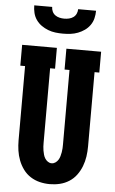

<svg xmlns="http://www.w3.org/2000/svg" viewBox="-63 -997 625 1046"><g transform="rotate(5 250.0 -473.5)"><path d="M250 8Q222 8 195 1.5Q168 -5 144.5 -20Q121 -35 104.5 -57.5Q88 -80 78 -106Q68 -132 64 -159.5Q60 -187 60 -215V-621H34V-735H224V-621H197V-215Q197 -204 197.5 -193Q198 -182 200 -171Q202 -160 205 -149Q208 -138 214 -128.5Q220 -119 229.5 -112.5Q239 -106 250 -106Q261 -106 270.5 -112.5Q280 -119 286 -128.5Q292 -138 295 -149Q298 -160 300 -171Q302 -182 302.5 -193Q303 -204 303 -215V-621H276V-735H466V-621H440V-215Q440 -187 436 -159.5Q432 -132 422 -106Q412 -80 395.5 -57.5Q379 -35 355.5 -20Q332 -5 305 1.5Q278 8 250 8ZM250 -815Q229 -815 208.5 -817.5Q188 -820 168.5 -827.5Q149 -835 132 -847Q115 -859 103 -876Q91 -893 86 -913.5Q81 -934 81 -955H179Q179 -942 184.5 -930Q190 -918 200.5 -910.5Q211 -903 224 -900Q237 -897 250 -897Q263 -897 276 -900Q289 -903 299.5 -910.5Q310 -918 315.5 -930Q321 -942 321 -955H419Q419 -934 414 -913.5Q409 -893 397 -876Q385 -859 368 -847Q351 -835 331.5 -827.5Q312 -820 291.5 -817.5Q271 -815 250 -815Z"/></g></svg>

Font: Iosevka Slab Heavy
Style: Regular
Weight: 900
Monospace: yes
Designer: Belleve Invis
Foundry: Belleve Invis
Version: Version 11.1.0; ttfautohint (v1.8.3)